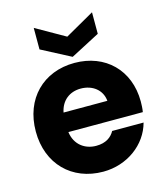

<svg xmlns="http://www.w3.org/2000/svg" viewBox="-117 -876 839 974"><g transform="rotate(-15 302.5 -389.0)"><path d="M417 -333H187C199 -394 244 -428 302 -428C364 -428 412 -391 417 -333ZM26 -276C26 -105 141 9 305 9C431 9 537 -70 566 -179H401C385 -150 356 -127 304 -127C246 -127 194 -162 185 -231H576C579 -248 580 -269 580 -286C580 -452 466 -562 305 -562C141 -562 26 -448 26 -276ZM152 -674 305 -594 458 -674V-787L305 -700L152 -787Z"/></g></svg>

Font: Malmofest
Style: Bold
Weight: 700
Designer: Jonny Pinhorn (Poppins), Kolossal
Version: Version 1.004;Glyphs 3.1.2 (3151)